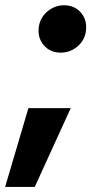

<svg xmlns="http://www.w3.org/2000/svg" viewBox="-47 -534 362 740"><path d="M-27.3 186.5 62.5 -117.2H225.6L86.9 186.5ZM187 -331.1Q145.5 -331.1 120.8 -360.8Q96.2 -390.6 103 -433.1Q108.9 -467.8 136.7 -490.7Q164.6 -513.7 199.7 -513.7Q241.7 -513.7 266.1 -483.9Q290.5 -454.1 283.7 -411.6Q278.3 -377 250.5 -354Q222.7 -331.1 187 -331.1Z"/></svg>

Font: Inter 20pt ExtraBold
Style: Italic
Weight: 800
Italic angle: -9.3988°
Version: Version 4.001;git-66647c0bb